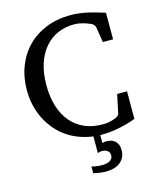

<svg xmlns="http://www.w3.org/2000/svg" viewBox="-132 -777 891 1092"><g transform="rotate(-15 313.5 -231.0)"><path d="M471.7 129.9Q471.7 153.3 462.9 170.9Q454.1 188.5 438.7 200.7Q423.3 212.9 402.1 219Q380.9 225.1 355.5 225.1Q342.3 225.1 329.3 223.6Q316.4 222.2 305.7 220.2Q293 218.3 281.7 214.8V175.8Q292 178.2 302.7 180.2Q312 181.6 322.5 182.9Q333 184.1 342.8 184.1Q354.5 184.1 366 181.9Q377.4 179.7 386.5 175Q395.5 170.4 401.1 162.6Q406.7 154.8 406.7 143.1Q406.7 124.5 393.6 115.2Q380.4 106 359.9 106Q356 106 352.1 106.9Q348.1 107.9 344.7 108.9L336.9 111.8V13.2Q309.6 9.8 284.2 2.4Q236.8 -10.7 198 -34.7Q159.2 -58.6 129.6 -91.8Q100.1 -125 79.8 -164.1Q59.6 -203.1 49.3 -247.1Q39.1 -291 39.1 -336.9Q39.1 -414.6 64.5 -479Q89.8 -543.5 135.7 -589.6Q181.6 -635.7 246.1 -661.4Q310.5 -687 389.2 -687Q413.6 -687 436.3 -684.3Q459 -681.6 482.4 -676.8Q505.9 -671.9 531.7 -664.6Q557.6 -657.2 587.9 -647.9V-491.2H527.8L513.2 -582Q512.2 -588.9 506.3 -595.7Q500.5 -602.5 496.1 -605Q490.2 -607.4 480.7 -611.8Q471.2 -616.2 458 -620.4Q444.8 -624.5 428.7 -627.7Q412.6 -630.9 394 -630.9Q342.8 -630.9 298.8 -611.8Q254.9 -592.8 222.7 -555.7Q190.4 -518.6 172.1 -463.6Q153.8 -408.7 153.8 -336.9Q153.8 -267.1 171.1 -211.9Q188.5 -156.7 221.2 -118.2Q253.9 -79.6 300.8 -59.3Q347.7 -39.1 407.2 -39.1Q424.8 -39.1 439.2 -41.5Q453.6 -43.9 464.4 -47.1Q475.1 -50.3 481 -53Q486.8 -55.7 487.8 -56.2Q495.6 -59.1 500.5 -64.5Q505.4 -69.8 506.8 -76.2L529.8 -185.1H587.9V-22.9Q585.9 -22 568.8 -15.9Q551.8 -9.8 524.4 -2.7Q497.1 4.4 461.7 10.3Q426.3 16.1 388.2 16.1H376.5V63Q381.8 62 386.7 60.5Q391.6 59.1 399.9 59.1Q415 59.1 428 63Q440.9 66.9 450.7 75.4Q460.4 84 466.1 97.4Q471.7 110.8 471.7 129.9Z"/></g></svg>

Font: BabelStone Ogham Pictish
Style: Italic
Weight: 400
Italic angle: -30°
Designer: Andrew West
Foundry: BabelStone
Version: Version 1.02 March 14, 2022